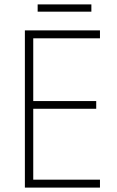

<svg xmlns="http://www.w3.org/2000/svg" viewBox="-20 -852 530 872"><path d="M434 0H93V-714H434V-678H131V-393H417V-358H131V-36H434ZM395 -832V-799H151V-832Z"/></svg>

Font: Noto Sans Lao Looped SemiCondensed ExtraLight
Style: Regular
Weight: 200
Width: 4
Designer: Mark Frömberg, Ben Mitchell
Foundry: The Fontpad Ltd
Version: Version 1.002; ttfautohint (v1.8.4.7-5d5b)